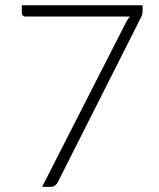

<svg xmlns="http://www.w3.org/2000/svg" viewBox="-20 -728 620 748"><path d="M535.5 -707.5V-686Q535.5 -677.5 533.8 -671.2Q532 -665 529.5 -660.5L205 -18Q201 -10 194.2 -5Q187.5 0 176.5 0H144L470.5 -640Q477 -653 486 -663.5H78Q72.5 -663.5 68.8 -667.5Q65 -671.5 65 -677V-707.5Z"/></svg>

Font: Lato TR Light
Style: Regular
Weight: 300
Designer: Lukasz Dziedzic
Foundry: Lukasz Dziedzic
Version: Version 1.104 2013